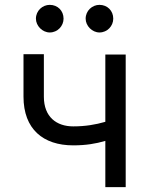

<svg xmlns="http://www.w3.org/2000/svg" viewBox="-20 -770 614 790"><path d="M497.2 -545.5H413.4V-268.8C372.9 -257.1 331.3 -250 281.2 -250C213.1 -250 160.5 -288.4 160.5 -372.2V-546.9H76.7V-372.2C76.7 -238.6 157.7 -171.9 281.2 -171.9C332.7 -171.9 373.9 -178.6 413.4 -190.3V0H497.2ZM127.8 -693.2C127.8 -663.4 154.8 -636.4 184.7 -636.4C217.3 -636.4 241.5 -663.4 241.5 -693.2C241.5 -725.9 217.3 -750 184.7 -750C154.8 -750 127.8 -725.9 127.8 -693.2ZM332.4 -693.2C332.4 -663.4 359.4 -636.4 389.2 -636.4C421.9 -636.4 446 -663.4 446 -693.2C446 -725.9 421.9 -750 389.2 -750C359.4 -750 332.4 -725.9 332.4 -693.2Z"/></svg>

Font: Magic Ui Pro
Style: Regular
Weight: 400
Designer: Stefan Endress, Andreas Faust
Version: Version 1.000;FEAKit 1.0